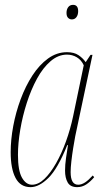

<svg xmlns="http://www.w3.org/2000/svg" viewBox="-20 -761 433 791"><path d="M106 10Q64 10 44 -28Q24 -66 24 -134Q24 -185 34.5 -241.5Q45 -298 65 -352Q85 -406 113.5 -450Q142 -494 178 -520Q214 -546 256 -546Q285 -546 303 -534Q321 -522 333 -505L353 -535H361L290 -200Q286 -179 281.5 -151Q277 -123 274 -96.5Q271 -70 271 -52Q271 0 302 0Q316 0 330.5 -9.5Q345 -19 362 -38L368 -31Q352 -12 335 -1Q318 10 298 10Q270 10 259 -9Q248 -28 248 -58Q248 -82 252 -110Q256 -138 260 -163H257Q218 -66 179.5 -28Q141 10 106 10ZM112 0Q138 0 163 -24Q188 -48 211 -88.5Q234 -129 252 -179Q270 -229 281 -281L325 -492Q315 -514 296.5 -525Q278 -536 256 -536Q220 -536 188.5 -509Q157 -482 132.5 -437Q108 -392 90.5 -337.5Q73 -283 63.5 -227Q54 -171 54 -123Q54 -58 70.5 -29Q87 0 112 0ZM276 -681Q267 -681 260.5 -687.5Q254 -694 254 -708Q254 -722 261 -731.5Q268 -741 281 -741Q302 -741 302 -715Q302 -700 295 -690.5Q288 -681 276 -681Z"/></svg>

Font: Noto Serif Display ExtraCondensed Thin
Style: Italic
Weight: 100
Width: 2
Italic angle: -12°
Designer: Monotype Design Team
Foundry: Monotype Imaging Inc.
Version: Version 2.009